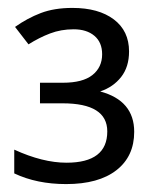

<svg xmlns="http://www.w3.org/2000/svg" viewBox="-20 -743 387 485"><path d="M306 -613Q306 -574 286 -548.5Q266 -523 233 -512Q319 -489 319 -410Q319 -348 274 -313Q229 -278 147 -278Q73 -278 16 -305V-365Q88 -332 148 -332Q251 -332 251 -411Q251 -482 138 -482H81V-534H139Q189 -534 213.5 -553.5Q238 -573 238 -606Q238 -636 218.5 -652.5Q199 -669 166 -669Q134 -669 106.5 -658.5Q79 -648 52 -631L18 -675Q49 -697 83 -710Q117 -723 163 -723Q229 -723 267.5 -694Q306 -665 306 -613Z"/></svg>

Font: Stephens Clock
Style: Regular
Weight: 400
Designer: Peter Wiegel (catfonts.de) with slight modifications by DT1.org
Version: Version 0.9.1